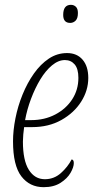

<svg xmlns="http://www.w3.org/2000/svg" viewBox="-20 -766 400 796"><path d="M161 10Q103 10 68.5 -35Q34 -80 34 -180Q34 -225 44 -275.5Q54 -326 73.5 -374Q93 -422 120.5 -461Q148 -500 182.5 -523Q217 -546 258 -546Q299 -546 322.5 -518.5Q346 -491 346 -443Q346 -391 316.5 -344.5Q287 -298 234.5 -268.5Q182 -239 113 -239H80Q78 -227 76.5 -208.5Q75 -190 75 -179Q75 -101 99.5 -62Q124 -23 166 -23Q204 -23 232.5 -48.5Q261 -74 277 -105Q286 -104 286 -90Q286 -73 272.5 -49.5Q259 -26 231 -8Q203 10 161 10ZM109 -268Q165 -268 209.5 -291.5Q254 -315 279.5 -354.5Q305 -394 305 -443Q305 -481 289.5 -499Q274 -517 249 -517Q222 -517 195.5 -495Q169 -473 147 -436.5Q125 -400 108.5 -356Q92 -312 84 -268ZM271 -671Q242 -671 242 -704Q242 -746 274 -746Q286 -746 294.5 -738Q303 -730 303 -712Q303 -690 293.5 -680.5Q284 -671 271 -671Z"/></svg>

Font: Noto Serif ExtraCondensed ExtraLight
Style: Italic
Weight: 200
Width: 2
Italic angle: -12°
Designer: Monotype Design Team
Foundry: Monotype Imaging Inc.
Version: Version 2.014; ttfautohint (v1.8.4.7-5d5b)